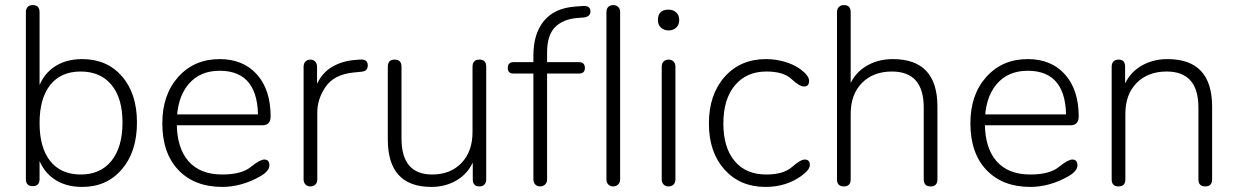

<svg xmlns="http://www.w3.org/2000/svg" viewBox="-20 -730 4879 757"><path d="M304 7Q235 7 188.5 -27.5Q142 -62 125 -127L136 -135V-24Q136 4 109 4Q82 4 82 -24V-682Q82 -695 89 -702.5Q96 -710 109 -710Q136 -710 136 -682V-355L125 -363Q142 -428 188.5 -462.5Q235 -497 304 -497Q402 -497 461 -429Q520 -361 520 -247Q520 -132 460.5 -62.5Q401 7 304 7ZM299 -42Q376 -42 419.5 -96Q463 -150 463 -247Q463 -343 419.5 -395.5Q376 -448 298 -448Q220 -448 178 -395Q136 -342 136 -245Q136 -148 178 -95Q220 -42 299 -42Z M857 7Q747 7 683.5 -59.5Q620 -126 620 -244Q620 -357 683 -427Q746 -497 846 -497Q939 -497 993 -436.5Q1047 -376 1047 -271Q1047 -236 1014 -236H668L667 -279H1017L997 -256Q1003 -451 846 -451Q767 -451 722 -396.5Q677 -342 677 -246Q677 -147 723 -94.5Q769 -42 856 -42Q932 -42 968.5 -71.5Q1005 -101 1022 -101Q1042 -101 1042 -78Q1042 -56 1008 -36Q970 -14 931.5 -3.5Q893 7 857 7Z M1204 5Q1192 5 1184.5 -2.5Q1177 -10 1177 -23V-467Q1177 -480 1184.5 -487.5Q1192 -495 1204 -495Q1215 -495 1222.5 -487.5Q1230 -480 1230 -467V-353L1219 -373Q1240 -434 1282.5 -462Q1325 -490 1384 -494L1398 -495Q1430 -498 1430 -472Q1430 -462 1424.5 -455Q1419 -448 1403 -447L1373 -444Q1297 -436 1264 -388Q1231 -340 1231 -287V-23Q1231 -10 1223.5 -2.5Q1216 5 1204 5Z M1681 7Q1509 7 1509 -180V-467Q1509 -495 1536 -495Q1563 -495 1563 -467V-184Q1563 -42 1684 -42Q1756 -42 1799.5 -87.5Q1843 -133 1843 -209V-467Q1843 -495 1870 -495Q1897 -495 1897 -467V-23Q1897 -10 1890 -2.5Q1883 5 1870 5Q1844 5 1844 -23V-108L1855 -117Q1836 -56 1789 -24.5Q1742 7 1681 7Z M2110 5Q2098 5 2090.5 -2.5Q2083 -10 2083 -23V-511Q2083 -597 2124.5 -647.5Q2166 -698 2247 -704L2273 -706Q2290 -708 2299 -703Q2308 -698 2308 -685Q2308 -664 2281 -661L2255 -659Q2199 -654 2168 -622.5Q2137 -591 2137 -523V-23Q2137 -10 2129 -2.5Q2121 5 2110 5ZM2005 -440Q1982 -440 1982 -462Q1982 -485 2005 -485H2263Q2286 -485 2286 -462Q2286 -440 2263 -440ZM2398 5Q2386 5 2378.5 -2.5Q2371 -10 2371 -23V-682Q2371 -696 2378.5 -703Q2386 -710 2398 -710Q2409 -710 2417 -703Q2425 -696 2425 -682V-23Q2425 -10 2417 -2.5Q2409 5 2398 5Z M2616 5Q2604 5 2596.5 -2.5Q2589 -10 2589 -23V-467Q2589 -480 2596.5 -487.5Q2604 -495 2616 -495Q2628 -495 2635.5 -487.5Q2643 -480 2643 -467V-23Q2643 -10 2635.5 -2.5Q2628 5 2616 5ZM2616 -610Q2598 -610 2586 -621Q2574 -632 2574 -651Q2574 -692 2616 -692Q2634 -692 2646 -681Q2658 -670 2658 -651Q2658 -632 2646 -621Q2634 -610 2616 -610Z M2998 7Q2898 7 2836.5 -61.5Q2775 -130 2775 -243Q2775 -357 2837 -427Q2899 -497 3000 -497Q3036 -497 3072 -487Q3108 -477 3136 -457Q3170 -432 3170 -411Q3170 -389 3150 -389Q3132 -389 3100.5 -418.5Q3069 -448 3002 -448Q2923 -448 2877.5 -393.5Q2832 -339 2832 -243Q2832 -148 2876.5 -95Q2921 -42 3001 -42Q3069 -42 3102.5 -71.5Q3136 -101 3153 -101Q3173 -101 3173 -79Q3173 -61 3139 -36Q3079 7 2998 7Z M3307 5Q3280 5 3280 -23V-682Q3280 -695 3287.5 -702.5Q3295 -710 3307 -710Q3334 -710 3334 -682V-382L3322 -373Q3341 -434 3389 -465.5Q3437 -497 3500 -497Q3676 -497 3676 -310V-23Q3676 5 3649 5Q3622 5 3622 -23V-306Q3622 -448 3497 -448Q3423 -448 3378.5 -403Q3334 -358 3334 -281V-23Q3334 5 3307 5Z M4043 7Q3933 7 3869.5 -59.5Q3806 -126 3806 -244Q3806 -357 3869 -427Q3932 -497 4032 -497Q4125 -497 4179 -436.5Q4233 -376 4233 -271Q4233 -236 4200 -236H3854L3853 -279H4203L4183 -256Q4189 -451 4032 -451Q3953 -451 3908 -396.5Q3863 -342 3863 -246Q3863 -147 3909 -94.5Q3955 -42 4042 -42Q4118 -42 4154.5 -71.5Q4191 -101 4208 -101Q4228 -101 4228 -78Q4228 -56 4194 -36Q4156 -14 4117.5 -3.5Q4079 7 4043 7Z M4390 5Q4363 5 4363 -23V-467Q4363 -480 4370 -487.5Q4377 -495 4390 -495Q4416 -495 4416 -467V-382L4405 -373Q4424 -434 4472 -465.5Q4520 -497 4583 -497Q4759 -497 4759 -310V-23Q4759 5 4732 5Q4705 5 4705 -23V-306Q4705 -448 4580 -448Q4506 -448 4461.5 -403Q4417 -358 4417 -281V-23Q4417 5 4390 5Z"/></svg>

Font: Nunito VF Beta Light
Style: Regular
Weight: 300
Designer: Vernon Adams
Foundry: newtypography
Version: Version 3.001